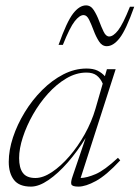

<svg xmlns="http://www.w3.org/2000/svg" viewBox="-20 -683 518 713"><path d="M250 -29.5 298 -170.5Q267.5 -121 231.8 -80Q196 -39 160.2 -14.5Q124.5 10 95 10Q51 10 31.8 -15Q12.5 -40 12.5 -82Q12.5 -125 28.2 -172.8Q44 -220.5 71.8 -266Q99.5 -311.5 136.2 -348.2Q173 -385 215.2 -406.8Q257.5 -428.5 301.5 -428.5Q326 -428.5 342 -420.8Q358 -413 369.5 -400L377 -426H409.5L279.5 -22Q302.5 -22.5 335.2 -36.5Q368 -50.5 418 -97L426.5 -87.5Q375 -32 336.5 -11Q298 10 271.5 10Q248 10 245 1.5Q242 -7 250 -29.5ZM51 -96Q51 -59.5 65 -40.8Q79 -22 111.5 -22Q140 -22 173 -44Q206 -66 237.8 -102.8Q269.5 -139.5 295 -185.2Q320.5 -231 334.5 -279L361.5 -372.5Q353 -392 339 -402.8Q325 -413.5 301 -413.5Q263 -413.5 226.5 -392Q190 -370.5 158.2 -335.2Q126.5 -300 102.5 -257.8Q78.5 -215.5 64.8 -173.2Q51 -131 51 -96ZM478.5 -658Q448 -572 424.5 -541.8Q401 -511.5 376.5 -511.5Q359 -511.5 347.8 -529Q336.5 -546.5 328 -569.2Q319.5 -592 311 -609.5Q302.5 -627 290.5 -627Q275.5 -627 257.5 -604.2Q239.5 -581.5 213.5 -516.5H197.5Q228 -602.5 251.5 -632.8Q275 -663 299.5 -663Q317 -663 328.2 -645.5Q339.5 -628 348 -605.2Q356.5 -582.5 365 -565Q373.5 -547.5 385.5 -547.5Q400.5 -547.5 418.5 -570.2Q436.5 -593 462.5 -658Z"/></svg>

Font: Newsreader 16pt ExtraLight
Style: Italic
Weight: 275
Italic angle: -17°
Designer: Hugues Gentile
Foundry: Production Type
Version: Version 1.003; ttfautohint (v1.8.3)